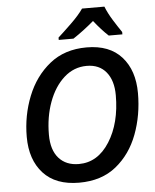

<svg xmlns="http://www.w3.org/2000/svg" viewBox="-62 -990 848 1052"><g transform="rotate(-5 362.5 -464.5)"><path d="M331 10Q454 10 534.5 -55Q615 -120 654.5 -225Q694 -330 694 -451Q694 -576 627.5 -650.5Q561 -725 435 -725Q314 -725 232 -659Q150 -593 108 -487.5Q66 -382 66 -265Q66 -139 134 -64.5Q202 10 331 10ZM338 -92Q268 -92 228 -137Q188 -182 188 -266Q188 -364 218 -445.5Q248 -527 302 -575.5Q356 -624 427 -624Q496 -624 534 -577.5Q572 -531 572 -450Q572 -297 507 -194.5Q442 -92 338 -92ZM287 -779H368Q427 -818 483 -866Q524 -814 562 -779H637V-792Q617 -821 592 -861Q567 -901 552 -939H429Q406 -905 360.5 -861Q315 -817 287 -792Z"/></g></svg>

Font: Noto Sans UI Medium
Style: Italic
Weight: 500
Italic angle: -12°
Designer: Monotype Design Team
Foundry: Monotype Imaging Inc.
Version: Version 1.901